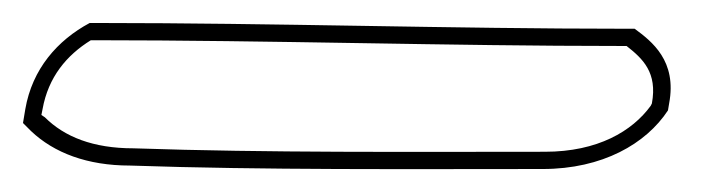

<svg xmlns="http://www.w3.org/2000/svg" viewBox="-27 -3 632 167"><path d="M-5 92 -7 104 0 111C20 130 49 141 86 141C203 145 329 144 445 144C497 144 535 122 554 93L555 87C562 50 540 33 525 22H517C366 22 212 17 58 17H51C23 32 1 57 -5 92ZM10 92C15 64 31 45 52 32H55C209 32 363 37 514 37H518C532 48 545 60 540 87L539 89C523 111 493 129 447 129C331 129 206 130 89 126C54 126 29 116 12 99L9 97Z"/></svg>

Font: Snowfall
Style: BlkOlObl
Weight: 900
Designer: Jasper
Foundry: Cannot Into Space Fonts
Version: Version 0.9